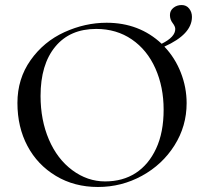

<svg xmlns="http://www.w3.org/2000/svg" viewBox="-20 -726 806 758"><path d="M359.9 -611.8Q255.9 -611.8 198 -541.5Q140.1 -471.2 140.1 -347.2Q140.1 -252 173.1 -175Q206.1 -98.1 265.6 -54Q325.2 -9.8 395 -9.8Q464.8 -9.8 515.9 -43Q566.9 -76.2 596.4 -139.6Q626 -203.1 626 -293Q626 -382.8 593.5 -455.8Q561 -528.8 500.5 -570.3Q439.9 -611.8 359.9 -611.8ZM716.8 -318.8Q716.8 -228 668.9 -152.1Q621.1 -76.2 540.5 -32Q460 12.2 366.7 12.2Q273.4 12.2 200.7 -31.5Q127.9 -75.2 88.4 -149.7Q48.8 -224.1 48.8 -319.6Q48.8 -415 100.8 -488.5Q152.8 -562 234.4 -599.1Q315.9 -636.2 400.9 -636.2Q529.8 -636.2 618.2 -553.2Q672.4 -580.1 671.9 -611.8Q671.9 -621.6 661.4 -635.3Q650.9 -648.9 650.9 -666.5Q650.9 -684.1 664.6 -695.1Q678.2 -706.1 697 -706.1Q715.8 -706.1 726.8 -692.1Q737.8 -678.2 737.8 -659.2Q737.8 -590.8 628.9 -542Q670.9 -498 693.8 -439.5Q716.8 -380.9 716.8 -318.8Z"/></svg>

Font: Cormorant-Medium
Style: Regular
Weight: 500
Designer: Christian Thalmann (Catharsis Fonts)
Version: Version 3.000